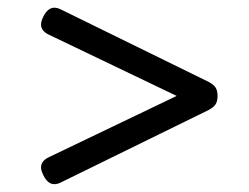

<svg xmlns="http://www.w3.org/2000/svg" viewBox="-20 -531 640 493"><path d="M85.4 -467.8Q85.4 -476.6 91.3 -488.3Q102.5 -511.2 119.6 -511.2Q127.4 -511.2 136.2 -506.8L515.6 -320.8Q527.8 -314.5 533.2 -306.6Q538.6 -298.8 538.6 -284.7Q538.6 -270.5 533.2 -262.7Q527.8 -254.9 515.6 -248.5L136.2 -62.5Q127.4 -58.1 119.6 -58.1Q102.5 -58.1 91.3 -81.1Q85.4 -92.8 85.4 -101.6Q85.4 -117.7 105.5 -127.4L433.6 -284.7L105.5 -441.9Q85.4 -451.7 85.4 -467.8Z"/></svg>

Font: Courier Prime Sans
Style: Regular
Weight: 400
Designer: Alan Dague-Greene
Foundry: Quote-Unquote Apps
Version: Version 3.020